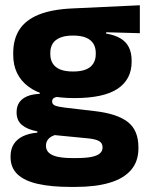

<svg xmlns="http://www.w3.org/2000/svg" viewBox="-20 -533 571 744"><path d="M268.3 -152.9Q149.9 -152.9 90.6 -197.1Q31.2 -241.2 31.2 -320.6V-327.2Q31.2 -381.2 55.3 -418.4Q79.4 -455.6 130 -476.2Q180.6 -496.7 259.5 -500.3L521.9 -512.6V-404.4L391.4 -408V-402.8Q425 -397.4 446.8 -384.3Q468.7 -371.1 479.4 -349.7Q490.1 -328.3 490.1 -297.7V-294Q490.1 -225.3 435.9 -189.1Q381.7 -152.9 268.3 -152.9ZM260.8 79.5H276.1Q311.9 79.5 334.1 75.1Q356.3 70.6 366.8 61.6Q377.4 52.6 377.4 39.2V38Q377.4 20.5 362.7 13Q348 5.5 318.5 2.9L173.3 -11.3L206.8 -13.4Q192.2 -10.8 181.3 -5Q170.4 0.8 164.3 9.9Q158.2 19 158.2 31.9V32.9Q158.2 48.2 169.1 58.7Q180 69.2 202.8 74.4Q225.5 79.5 260.8 79.5ZM253.4 191.3Q179.3 191.3 127.2 179.7Q75.1 168.1 48 142.6Q20.9 117 20.9 75.2V73.2Q20.9 44.7 33.5 25.2Q46.1 5.7 69.5 -5.4Q93 -16.4 124.7 -19V-24Q86.1 -31.2 65.2 -48.6Q44.3 -66 44.3 -97.4V-98.2Q44.3 -120.7 54.7 -136Q65.1 -151.3 85.2 -159.8Q105.2 -168.2 134 -169.3V-186.2L247.1 -157.7L213.8 -158.2Q196.5 -158 189.2 -153.5Q182 -148.9 182 -140.1V-139.6Q182 -128.4 193.7 -123.8Q205.4 -119.1 231.8 -116L348.4 -102.3Q433.6 -92.4 475 -60.5Q516.4 -28.6 516.4 38.3V41.5Q516.4 92.7 487.7 125.8Q459.1 159 404.7 175.1Q350.3 191.3 272.7 191.3ZM263.3 -255.9Q293.1 -255.9 312.4 -263.6Q331.7 -271.4 341.4 -286.6Q351.1 -301.8 351.1 -323.5V-327.8Q351.1 -349.4 341.4 -364.4Q331.8 -379.5 312.7 -387.3Q293.5 -395.2 263.7 -395.2H263Q232.6 -395.2 213.1 -387.1Q193.5 -379 184.2 -364.1Q174.9 -349.1 174.9 -327.7V-323.5Q174.9 -301.8 184.6 -286.6Q194.3 -271.4 213.9 -263.6Q233.5 -255.9 263.3 -255.9Z"/></svg>

Font: Anek Gujarati Medium
Style: Regular
Weight: 500
Designer: Mrunmayee Ghaisas (Gujarati), Yesha Goshar (Latin)
Foundry: Ek Type
Version: Version 1.003